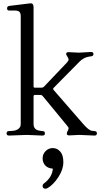

<svg xmlns="http://www.w3.org/2000/svg" viewBox="-20 -820 609 1167"><path d="M106 -66V-721Q106 -741 97.5 -748.5Q89 -756 70 -756H36Q23 -756 23 -769Q23 -782 36 -784L166 -800Q184 -800 184 -777V-296Q184 -287 191 -287H233Q241 -287 247 -293L388 -441Q397 -452 397 -458.5Q397 -465 389.5 -476Q382 -487 382 -492Q382 -503 396 -503L459 -500L533 -504Q548 -504 548 -492Q548 -480 536 -478L522 -476Q488 -471 462 -444L307 -287Q303 -283 303 -279.5Q303 -276 307 -272L486 -66Q520 -27 539 -25L557 -23Q569 -21 569 -10Q569 4 555 4Q480 0 462 0L401 3Q386 3 386 -8Q386 -15 391.5 -24.5Q397 -34 397 -40Q397 -46 388 -56L239 -237Q233 -243 226 -243H193Q184 -243 184 -234V-66Q184 -30 224 -25L241 -23Q253 -22 253 -9Q253 4 238 4L143 0L35 4Q20 4 20 -9Q20 -22 32 -23L60 -25Q80 -27 93 -37.5Q106 -48 106 -66ZM257 327Q239 327 239 310Q239 301 246 296Q298 257 301 205Q271 203 255 185.5Q239 168 239 142.5Q239 117 257 98.5Q275 80 301 80Q327 80 346 101Q365 122 365 166Q365 210 335 256Q305 302 271 322Q263 327 257 327Z"/></svg>

Font: Lustria
Style: Regular
Weight: 400
Designer: Matthew Desmond
Foundry: Matthew Desmond
Version: Version 001.001; ttfautohint (v1.6)